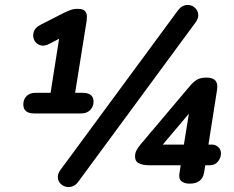

<svg xmlns="http://www.w3.org/2000/svg" viewBox="-20 -744 952 782"><path d="M119 -282Q75 -282 75 -319Q75 -339 88 -352.5Q101 -366 125 -366H186L226 -620L284 -619L182 -566Q160 -554 143 -560Q126 -566 119 -581.5Q112 -597 117.5 -614.5Q123 -632 145 -643L241 -692Q252 -697 265.5 -702.5Q279 -708 296 -708Q319 -708 326.5 -698.5Q334 -689 334 -678Q334 -667 333 -660L286 -366H316Q361 -366 361 -330Q361 -310 347.5 -296Q334 -282 311 -282ZM299 -4Q288 11 274 15.5Q260 20 246.5 16Q233 12 224.5 2Q216 -8 215.5 -22.5Q215 -37 227 -53L705 -702Q716 -717 730 -721.5Q744 -726 757 -722Q770 -718 778.5 -707.5Q787 -697 787.5 -682.5Q788 -668 776 -652ZM753 4Q731 4 719 -6Q707 -16 711 -39L716 -71H585Q563 -71 546.5 -78.5Q530 -86 530 -107Q530 -121 536.5 -132.5Q543 -144 551 -154L752 -392Q763 -406 778.5 -417Q794 -428 821 -428Q847 -428 857.5 -415.5Q868 -403 864 -378L829 -155H845Q857 -155 868.5 -145.5Q880 -136 880 -118Q880 -102 868 -86.5Q856 -71 835 -71H816L811 -40Q807 -18 792 -7Q777 4 753 4ZM729 -155 756 -322H784L626 -135L625 -155Z"/></svg>

Font: Nunito ExtraLight
Style: Bold Italic
Weight: 700
Italic angle: -9°
Version: Version 3.602